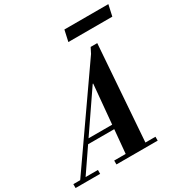

<svg xmlns="http://www.w3.org/2000/svg" viewBox="-279 -1122 1231 1286"><g transform="rotate(-30 337.0 -478.5)"><path d="M-20 -20 502 -768 385 -551 22 -20ZM-66 0V-30H124V0ZM250 0V-30H569V0ZM146 -212V-245H415V-212ZM337 -10 386 -547H382L494 -768H545L490 -10ZM381 -871 400 -957H740L721 -871Z"/></g></svg>

Font: Libre Bodoni
Style: Italic
Weight: 400
Italic angle: -13°
Designer: Pablo Impallari, Rodrigo Fuenzalida
Foundry: Impallari Type
Version: Version 2.005;gftools[0.9.23]